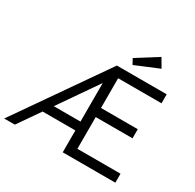

<svg xmlns="http://www.w3.org/2000/svg" viewBox="-189 -1110 1334 1315"><g transform="rotate(30 477.5 -452.0)"><path d="M2 0 489 -700H883V-629H540V-394H831V-322H540V-71H881V0H465V-173H206L86 0ZM465 -243V-548L254 -243ZM580 -757 557 -799 724 -904 765 -834Z"/></g></svg>

Font: Mach Light
Style: Regular
Weight: 300
Version: Version 1.002